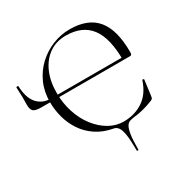

<svg xmlns="http://www.w3.org/2000/svg" viewBox="-184 -793 1109 1141"><g transform="rotate(-30 370.0 -222.5)"><path d="M432 187Q432 117 426 79Q420 41 408.5 25Q397 9 380 6Q313 -6 265 -38.5Q217 -71 187 -116.5Q157 -162 143 -214.5Q129 -267 129 -319Q129 -390 155 -448Q181 -506 226 -548Q271 -590 328 -613Q385 -636 446 -636Q571 -636 631 -563.5Q691 -491 691 -339Q691 -327 688 -322.5Q685 -318 676 -318H630Q630 -470 575 -542.5Q520 -615 407 -615Q342 -615 293.5 -581.5Q245 -548 218 -487.5Q191 -427 191 -346Q191 -274 212 -211Q233 -148 269.5 -101Q306 -54 353 -27Q400 0 453 0Q527 0 585 -38Q643 -76 670 -158Q671 -162 676.5 -160.5Q682 -159 682 -157L668 -50Q666 -38 663.5 -34.5Q661 -31 653 -27Q581 2 516 8Q500 10 486.5 14.5Q473 19 463.5 35Q454 51 448.5 86.5Q443 122 443 187Q443 191 437.5 191Q432 191 432 187ZM67 -318Q30 -318 16 -329.5Q2 -341 2 -375Q2 -387 2.5 -399.5Q3 -412 2.5 -434Q2 -456 0 -495Q0 -497 7 -497.5Q14 -498 14 -496Q17 -414 52 -374.5Q87 -335 145 -335H667V-318Z"/></g></svg>

Font: Cormorant Light
Style: Regular
Weight: 300
Designer: Christian Thalmann (Catharsis Fonts)
Foundry: Catharsis Fonts
Version: Version 4.000